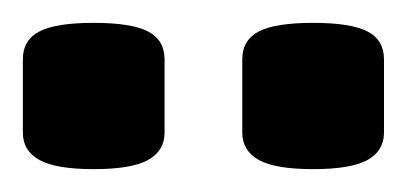

<svg xmlns="http://www.w3.org/2000/svg" viewBox="-20 -729 356 168"><path d="M254 -581Q221 -581 206.5 -589Q192 -597 192 -613V-677Q192 -694 206.5 -701.5Q221 -709 254 -709Q287 -709 301.5 -701.5Q316 -694 316 -677V-613Q316 -597 301.5 -589Q287 -581 254 -581ZM62 -581Q29 -581 14.5 -589Q0 -597 0 -613V-677Q0 -694 14.5 -701.5Q29 -709 62 -709Q95 -709 109.5 -701.5Q124 -694 124 -677V-613Q124 -597 109.5 -589Q95 -581 62 -581Z"/></svg>

Font: Asap Semi Expanded
Style: Bold
Weight: 700
Width: 6
Designer: Pablo Cosgaya
Foundry: Omnibus-Type
Version: Version 3.001; ttfautohint (v1.8.4.7-5d5b)